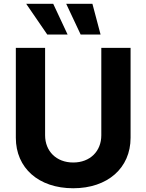

<svg xmlns="http://www.w3.org/2000/svg" viewBox="-20 -979 769 1009"><path d="M512.4 -727.3V-268.1C512.4 -185 454.2 -125 364.7 -125C275.6 -125 217 -185 217 -268.1V-727.3H63.2V-255C63.2 -95.9 183.2 10.3 364.7 10.3C545.5 10.3 666.2 -95.9 666.2 -255V-727.3ZM117.5 -959.2 228.3 -797.6H335.2L259.6 -959.2ZM327.8 -959.2 403.8 -797.6H508.5L465.6 -959.2Z"/></svg>

Font: Magic Ui Pro
Style: Bold
Weight: 700
Designer: Stefan Endress, Andreas Faust
Version: Version 1.000;FEAKit 1.0